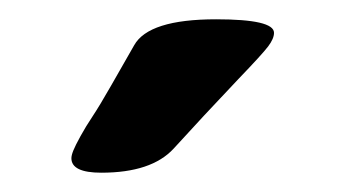

<svg xmlns="http://www.w3.org/2000/svg" viewBox="-20 -774 360 199"><path d="M264 -740Q264 -734 258 -726Q252 -718 227 -692Q190 -653 160 -620Q137 -595 85 -595Q54 -595 54 -610Q54 -613 56 -618Q58 -623 63.5 -633Q69 -643 76 -653.5Q83 -664 95 -685Q107 -706 119 -727Q134 -754 204 -754Q264 -754 264 -740Z"/></svg>

Font: mmAsap
Style: Bold
Weight: 700
Designer: Pablo Cosgaya
Foundry: Omnibus-Type
Version: Version 1.001